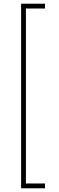

<svg xmlns="http://www.w3.org/2000/svg" viewBox="-20 -852 318 1037"><path d="M94 -832V165H223V139H120V-806H223V-832Z"/></svg>

Font: Noto Sans Devanagari UI ExtraCondensed Thin
Style: Regular
Weight: 100
Width: 2
Designer: Jelle Bosma - Monotype Design Team
Foundry: Monotype Imaging Inc.
Version: Version 2.004